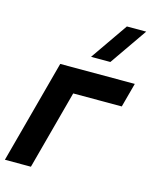

<svg xmlns="http://www.w3.org/2000/svg" viewBox="-159 -890 775 970"><g transform="rotate(15 228.5 -405.0)"><path d="M348.3 -615 483.5 -810H382.5L247.3 -615ZM-38.5 0H97.5L208.1 -413H462.1L496.2 -540H106.2Z"/></g></svg>

Font: Manrope
Style: ExtraBoldItalic
Weight: 800
Italic angle: -15°
Designer: Mikhail Sharanda
Foundry: Mikhail Sharanda
Version: Version 4.502;hotconv 1.0.109;makeotfexe 2.5.65596